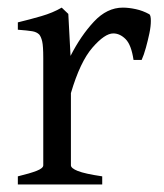

<svg xmlns="http://www.w3.org/2000/svg" viewBox="-20 -489 436 509"><path d="M376 -451.2Q379.9 -448.2 379.9 -433.6Q379.9 -418.9 376 -400.4Q372.1 -381.8 366.7 -362.3Q361.3 -342.8 355.5 -330.1H334Q328.1 -370.1 313 -385.3Q297.9 -400.4 280.3 -400.4Q257.8 -400.4 225.1 -362.8Q192.4 -325.2 168 -242.2V-50.8Q168 -43 186.5 -35.6Q205.1 -28.3 251 -21.5V0H27.3V-21.5Q59.6 -29.3 77.1 -36.1Q94.7 -43 94.7 -50.8V-335Q94.7 -367.2 91.8 -379.4Q88.9 -391.6 84 -397.5Q77.1 -404.3 65.4 -406.2Q53.7 -408.2 27.3 -410.2V-429.7Q59.6 -437.5 89.8 -446.3Q120.1 -455.1 143.6 -468.8L161.1 -452.1L167 -340.8Q194.3 -394.5 229 -431.6Q263.7 -468.8 305.7 -468.8Q321.3 -468.8 339.8 -464.8Q358.4 -460.9 376 -451.2Z"/></svg>

Font: Podda
Style: Regular
Weight: 400
Designer: Md. Tanbin Islam Siyam
Foundry: Tanbin Islam Siyam
Version: Version 0.258